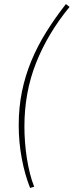

<svg xmlns="http://www.w3.org/2000/svg" viewBox="-20 -750 362 944"><path d="M128 174Q102 109 87 29Q72 -51 72 -134Q72 -222 88 -300Q104 -378 134 -450.5Q164 -523 207 -592Q250 -661 304 -730L322 -716Q215 -586 157.5 -441Q100 -296 100 -128Q100 -90 103 -50.5Q106 -11 112 27.5Q118 66 127 102Q136 138 148 168Z"/></svg>

Font: TypoPRO Source Sans Pro
Style: Italic
Weight: 200
Italic angle: -11°
Designer: Paul D. Hunt
Foundry: Adobe Systems Incorporated
Version: Version 1.075;PS 2.000;hotconv 1.0.86;makeotf.lib2.5.63406